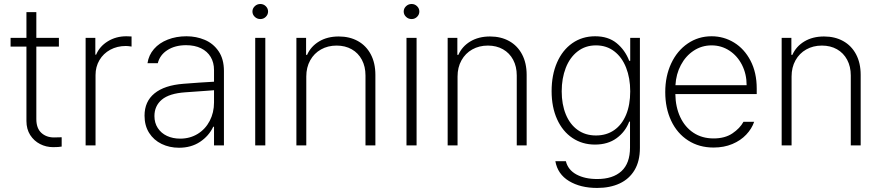

<svg xmlns="http://www.w3.org/2000/svg" viewBox="-20 -717 4341 947"><path d="M270.5 -487.3H159.2V-129.9Q159.2 -84.5 183.8 -61.8Q208.5 -39.1 246.1 -39.1L284.2 -40V5.9Q269.5 8.8 242.2 8.8Q207.5 8.8 177.5 -6.6Q147.5 -22 128.9 -51Q110.4 -80.1 110.4 -120.1V-487.3H32.2V-530.3H110.4V-657.2H159.2V-530.3H270.5Z M402.3 -530.3H450.2V-447.3H454.1Q471.2 -488.3 511.7 -513.2Q552.2 -538.1 603.5 -538.1L628.9 -537.1V-487.3Q611.3 -490.2 600.6 -490.2Q558.1 -490.2 523.9 -471.7Q489.7 -453.1 470.5 -420.4Q451.2 -387.7 451.2 -346.7V0H402.3Z M884.3 -303.7Q920.4 -306.6 963.4 -309.6Q1006.3 -312.5 1035.6 -314V-371.1Q1035.6 -408.7 1019 -436.3Q1002.4 -463.9 971.4 -479Q940.4 -494.1 897.9 -494.1Q843.8 -494.1 806.2 -470.2Q768.6 -446.3 758.3 -405.3H707.5Q713.4 -445.3 739.5 -475.3Q765.6 -505.4 807.4 -521.7Q849.1 -538.1 899.9 -538.1Q947.8 -538.1 989.7 -520.5Q1031.7 -502.9 1058.1 -464.4Q1084.5 -425.8 1084.5 -367.2V0H1035.6V-91.8H1031.7Q1010.3 -46.4 966.6 -17.3Q922.9 11.7 862.8 11.7Q815.9 11.7 777.1 -7.1Q738.3 -25.9 715.6 -61.5Q692.9 -97.2 692.9 -146.5Q692.9 -216.3 741.9 -256.3Q791 -296.4 884.3 -303.7ZM868.7 -33.2Q917 -33.2 955.1 -56.6Q993.2 -80.1 1014.4 -120.8Q1035.6 -161.6 1035.6 -211.9V-272L1003.4 -269.5Q923.8 -263.2 894 -261.7Q814.9 -256.3 778.3 -225.6Q741.7 -194.8 741.7 -144.5Q741.7 -110.8 758.3 -85.4Q774.9 -60.1 803.7 -46.6Q832.5 -33.2 868.7 -33.2Z M1238.8 -530.3H1288.6V0H1238.8ZM1225.1 -660.2Q1225.1 -675.3 1236.6 -686.3Q1248 -697.3 1264.2 -697.3Q1279.8 -697.3 1291 -686.3Q1302.2 -675.3 1302.2 -660.2Q1302.2 -645 1291 -634Q1279.8 -623 1264.2 -623Q1248 -623 1236.6 -634Q1225.1 -645 1225.1 -660.2Z M1490.7 0H1441.9V-530.3H1489.7V-446.3H1494.6Q1513.2 -488.3 1554 -512.7Q1594.7 -537.1 1650.9 -537.1Q1704.6 -537.1 1745.4 -514.4Q1786.1 -491.7 1808.8 -449Q1831.5 -406.2 1831.5 -347.7V0H1782.7V-344.7Q1782.7 -388.7 1764.9 -422.1Q1747.1 -455.6 1714.8 -473.9Q1682.6 -492.2 1640.1 -492.2Q1597.2 -492.2 1563.2 -473.1Q1529.3 -454.1 1510 -419.4Q1490.7 -384.8 1490.7 -339.8Z M1984.9 -530.3H2034.7V0H1984.9ZM1971.2 -660.2Q1971.2 -675.3 1982.7 -686.3Q1994.1 -697.3 2010.3 -697.3Q2025.9 -697.3 2037.1 -686.3Q2048.3 -675.3 2048.3 -660.2Q2048.3 -645 2037.1 -634Q2025.9 -623 2010.3 -623Q1994.1 -623 1982.7 -634Q1971.2 -645 1971.2 -660.2Z M2236.8 0H2188V-530.3H2235.8V-446.3H2240.7Q2259.3 -488.3 2300 -512.7Q2340.8 -537.1 2397 -537.1Q2450.7 -537.1 2491.5 -514.4Q2532.2 -491.7 2554.9 -449Q2577.6 -406.2 2577.6 -347.7V0H2528.8V-344.7Q2528.8 -388.7 2511 -422.1Q2493.2 -455.6 2460.9 -473.9Q2428.7 -492.2 2386.2 -492.2Q2343.3 -492.2 2309.3 -473.1Q2275.4 -454.1 2256.1 -419.4Q2236.8 -384.8 2236.8 -339.8Z M2719.2 78.1H2771Q2781.7 121.1 2823.2 143.6Q2864.7 166 2925.3 166Q3002.9 166 3045.2 127.2Q3087.4 88.4 3087.4 10.7V-117.2H3083.5Q3064.5 -66.9 3021.2 -35.4Q2978 -3.9 2914.6 -3.9Q2852.1 -3.9 2803.5 -36.4Q2754.9 -68.8 2727.8 -128.7Q2700.7 -188.5 2700.7 -267.6Q2700.7 -347.2 2727.3 -408.4Q2753.9 -469.7 2802.7 -503.9Q2851.6 -538.1 2915.5 -538.1Q2980 -538.1 3021.5 -504.2Q3063 -470.2 3083.5 -417H3088.4V-530.3H3136.2V12.7Q3136.2 77.6 3109.9 121.8Q3083.5 166 3036.1 188Q2988.8 210 2925.3 210Q2842.8 210 2786.6 176Q2730.5 142.1 2719.2 78.1ZM3088.4 -266.6Q3088.4 -332 3068.1 -383.3Q3047.9 -434.6 3009.8 -463.9Q2971.7 -493.2 2919.4 -493.2Q2867.2 -493.2 2828.9 -463.4Q2790.5 -433.6 2770.5 -382.1Q2750.5 -330.6 2750.5 -266.6Q2750.5 -202.1 2770.8 -152.8Q2791 -103.5 2829.1 -76.2Q2867.2 -48.8 2919.4 -48.8Q2971.2 -48.8 3009.3 -75.2Q3047.4 -101.6 3067.9 -150.6Q3088.4 -199.7 3088.4 -266.6Z M3261.2 -262.7Q3261.2 -341.3 3290.5 -404.1Q3319.8 -466.8 3372.1 -502.4Q3424.3 -538.1 3489.7 -538.1Q3549.8 -538.1 3600.6 -507.1Q3651.4 -476.1 3681.9 -417.5Q3712.4 -358.9 3712.4 -280.3V-252.9H3311Q3312 -189 3335.2 -139.4Q3358.4 -89.8 3400.6 -62Q3442.9 -34.2 3499.5 -34.2Q3555.7 -34.2 3592.5 -59.1Q3629.4 -84 3647 -116.2H3699.7Q3688 -82 3660.6 -53Q3633.3 -23.9 3592 -6.6Q3550.8 10.7 3499.5 10.7Q3428.2 10.7 3374 -24.2Q3319.8 -59.1 3290.5 -121.3Q3261.2 -183.6 3261.2 -262.7ZM3662.6 -296.9Q3662.6 -351.6 3639.9 -396.5Q3617.2 -441.4 3577.6 -467.3Q3538.1 -493.2 3489.7 -493.2Q3441.4 -493.2 3401.9 -467.3Q3362.3 -441.4 3338.4 -396.5Q3314.5 -351.6 3311.5 -296.9Z M3884.3 0H3835.4V-530.3H3883.3V-446.3H3888.2Q3906.7 -488.3 3947.5 -512.7Q3988.3 -537.1 4044.4 -537.1Q4098.1 -537.1 4138.9 -514.4Q4179.7 -491.7 4202.4 -449Q4225.1 -406.2 4225.1 -347.7V0H4176.3V-344.7Q4176.3 -388.7 4158.4 -422.1Q4140.6 -455.6 4108.4 -473.9Q4076.2 -492.2 4033.7 -492.2Q3990.7 -492.2 3956.8 -473.1Q3922.9 -454.1 3903.6 -419.4Q3884.3 -384.8 3884.3 -339.8Z"/></svg>

Font: Pretendard GOV ExtraLight
Style: Regular
Weight: 200
Designer: Base glyphs from Inter by Rasmus Andersson; Hangeul glyphs from Noto Sans CJK(Source Han Sans) by Jang Soo-young and Kan
Foundry: Kil Hyung-jin
Version: Version 1.309